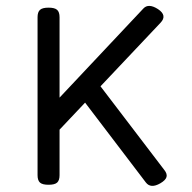

<svg xmlns="http://www.w3.org/2000/svg" viewBox="-20 -610 640 639"><path d="M117.2 -220.2 173.3 -173.3 514.2 -534.2Q537.6 -558.6 505.9 -579.6Q474.1 -600.1 457 -581.5ZM141.1 -584.5Q121.1 -584.5 113 -577.1Q105 -569.8 105 -552.7V-26.9Q105 -9.8 113 -2.4Q121.1 4.9 141.1 4.9H142.1Q162.1 4.9 170.2 -2.4Q178.2 -9.8 178.2 -26.9V-552.7Q178.2 -569.8 170.2 -577.1Q162.1 -584.5 142.1 -584.5ZM237.8 -301.8 465.3 -2.9Q481.4 18.6 513.7 0Q531.2 -10.3 534.2 -21Q537.1 -31.7 526.4 -44.9L301.8 -339.4Z"/></svg>

Font: Courier Prime Code
Style: Regular
Weight: 400
Designer: Alan Dague-Greene
Foundry: Quote-Unquote Apps
Version: Version 3.18